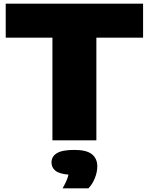

<svg xmlns="http://www.w3.org/2000/svg" viewBox="-20 -760 806 1040"><path d="M264 0V-556H11V-740H755V-556H502V0ZM319 260Q344.5 216 351 186Q300 181.5 279.5 164.2Q259 147 259 120Q259 87.5 288 69.8Q317 52 383 52Q449 52 478 75.5Q507 99 507 141Q507 171.5 494 204.5Q481 237.5 459 260Z"/></svg>

Font: Encode Sans Expanded Expanded Black
Style: Regular
Weight: 900
Width: 7
Designer: Multiple Designers
Foundry: Impallari Type
Version: Version 3.000; ttfautohint (v1.8.3) -l 8 -r 50 -G 200 -x 14 